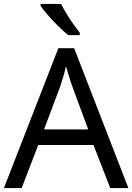

<svg xmlns="http://www.w3.org/2000/svg" viewBox="-20 -964 679 984"><path d="M545 0 459 -221H176L91 0H0L279 -717H360L638 0ZM352 -517Q349 -525 342 -546Q335 -567 328.5 -589.5Q322 -612 318 -624Q311 -593 302 -563.5Q293 -534 287 -517L206 -301H432ZM293 -944Q304 -922 320.5 -894.5Q337 -867 355.5 -841Q374 -815 389 -796V-784H330Q307 -802 278 -830.5Q249 -859 224.5 -887.5Q200 -916 188 -934V-944Z"/></svg>

Font: Noto Sans Tamil Supplement
Style: Regular
Weight: 400
Designer: Ek Type
Foundry: Ek Type
Version: Version 2.001; ttfautohint (v1.8.4.7-5d5b)